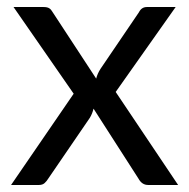

<svg xmlns="http://www.w3.org/2000/svg" viewBox="-20 -526 538 546"><path d="M486.5 0H401Q383.5 0 373.5 -18.5L246 -217Q242.5 -202.5 235.5 -191L117.5 -18.5Q113 -11 107 -5.5Q101 0 91 0H11.5L189.5 -259.5L18.5 -506H104Q114.5 -506 120 -502.5Q125.5 -499 129 -492.5L253.5 -302.5Q257 -316.5 266 -330.5L375 -491Q382.5 -506 397.5 -506H479.5L309 -264.5Z"/></svg>

Font: Verano Sans
Style: Regular
Weight: 400
Designer: Lukasz Dziedzic with Adam Twardoch and Botio Nikoltchev
Foundry: tyPoland Lukasz Dziedzic
Version: Version 3.001;December 28, 2019;FontCreator 12.0.0.2547 64-b